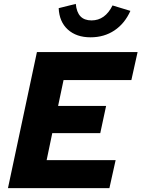

<svg xmlns="http://www.w3.org/2000/svg" viewBox="-20 -968 728 988"><path d="M21 0 170 -700H688L656 -556H307L279 -423H526L496 -283H249L220 -144H575L543 0ZM446 -776Q373 -776 329 -816Q285 -856 282 -926L370 -948Q374 -905 394 -884Q414 -863 451 -863Q521 -863 559 -940L651 -912Q622 -847 569 -811.5Q516 -776 446 -776Z"/></svg>

Font: Red Hat Text VF
Style: Italic
Weight: 300
Italic angle: -12°
Designer: Pentagram, MCKL
Foundry: Pentagram, MCKL
Version: Version 1.023